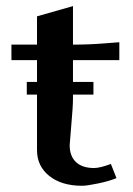

<svg xmlns="http://www.w3.org/2000/svg" viewBox="-20 -595 431 623"><path d="M100.1 -399.9H17.1V-450.2H100.1V-542L216.8 -575.2V-450.2Q267.6 -450.2 317.1 -454.1Q366.7 -458 367.2 -458V-399.9H216.8V-329.1H283.2V-288.1H216.8V-274.9Q216.8 -250 211.4 -189.7Q206.1 -129.4 206.1 -124Q206.1 -88.4 226.6 -69.1Q247.1 -49.8 285.2 -49.8Q304.2 -49.8 339.8 -63L357.9 -17.1Q335 -7.3 298.6 0.2Q262.2 7.8 246.1 7.8Q180.2 7.8 140.1 -23.9Q100.1 -55.7 100.1 -107.9V-288.1H66.9V-329.1H100.1Z"/></svg>

Font: Resagokr
Style: Bold
Weight: 600
Designer: gluk
Foundry: gluk
Version: Version 0.95